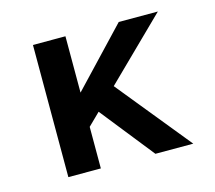

<svg xmlns="http://www.w3.org/2000/svg" viewBox="-70 -503 658 588"><g transform="rotate(-15 259.0 -209.5)"><path d="M174 -124 158 -215 351 -419H475ZM182 0H79V-419H182ZM279 -241 475 0H355L200 -195Z"/></g></svg>

Font: Josefin Sans Thin Medium
Style: Regular
Weight: 500
Version: Version 2.000